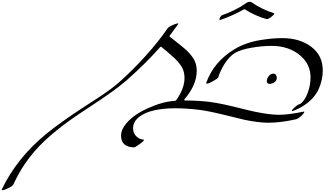

<svg xmlns="http://www.w3.org/2000/svg" viewBox="-1058 -1339 3691 2151"><path d="M1412 -1116Q1400 -1111 1401 -1123Q1402 -1143 1422 -1163Q1428 -1169 1433 -1170Q1493 -1190 1566.5 -1226Q1640 -1262 1681 -1292Q1716 -1319 1739 -1319Q1757 -1319 1780 -1301Q1816 -1274 1884.5 -1241Q1953 -1208 2007 -1193Q2027 -1187 1988 -1155Q1948 -1123 1930 -1125Q1876 -1138 1804.5 -1170Q1733 -1202 1690 -1232Q1681 -1239 1673 -1234Q1628 -1206 1550 -1171Q1472 -1136 1412 -1116ZM-907 725Q-916 747 -980 776Q-1038 802 -1038 786Q-1039 784 -1037 781Q-869 432 -545 165Q-380 30 -111 -145Q-80 -165 -10.5 -210Q59 -255 94 -278.5Q129 -302 181 -340.5Q233 -379 275 -416Q423 -547 569 -708Q715 -869 819 -1021Q834 -1042 898 -1067Q943 -1084 939 -1072Q939 -1070 937 -1067Q888 -999 845 -942Q837 -932 846 -926Q981 -821 1019 -787Q1078 -734 1112 -678Q1146 -622 1146 -545Q1146 -387 1009 -228Q1004 -222 1006.5 -217.5Q1009 -213 1016 -213Q1161 -213 1285 -198Q1364 -188 1452 -169Q1540 -150 1642.5 -124Q1745 -98 1804 -86Q1965 -53 2068 -53Q2175 -53 2340 -88Q2355 -91 2349 -78Q2337 -54 2294 -22Q2272 -5 2260 -3Q2085 36 1948 36Q1841 36 1680 3Q1659 -2 1463.5 -50Q1268 -98 1162 -110Q1024 -126 905 -126Q774 -126 670 -103Q566 -80 499.5 -28Q433 24 433 99Q433 148 464.5 183.5Q496 219 548 225Q573 227 510 273Q457 312 444 312Q298 309 298 179Q298 127 336 71Q415 -42 588 -121.5Q761 -201 900 -209Q912 -211 917 -218Q1009 -348 1009 -465Q1009 -539 976.5 -592Q944 -645 885 -698Q799 -776 752 -812Q743 -820 735 -810Q579 -633 364 -442Q278 -368 170.5 -292.5Q63 -217 -67 -132Q-197 -47 -268 4Q-433 121 -558.5 239Q-684 357 -780 498Q-851 603 -907 725ZM2224 -96Q2209 -91 2212 -100Q2219 -119 2260 -151Q2279 -166 2291 -170Q2304 -173 2312 -179Q2359 -216 2390 -300.5Q2421 -385 2421 -472Q2421 -618 2307 -716Q2179 -825 1984 -825Q1879 -825 1760 -804.5Q1641 -784 1576 -747Q1512 -707 1463 -631.5Q1414 -556 1386 -472Q1382 -458 1322 -426Q1251 -388 1252 -409Q1252 -410 1253 -412Q1336 -646 1568 -787Q1695 -864 1865 -891Q1994 -912 2104 -912Q2301 -912 2429.5 -814.5Q2558 -717 2558 -551Q2558 -444 2512.5 -342Q2467 -240 2358 -165Q2294 -121 2224 -96ZM1962 -399Q1950 -399 1940.5 -406.5Q1931 -414 1931 -427Q1931 -458 1952.5 -486Q1974 -514 2005 -514Q2022 -514 2032.5 -500.5Q2043 -487 2043 -469Q2043 -440 2025 -424Q1994 -399 1962 -399Z"/></svg>

Font: Joscelyn
Style: Regular
Weight: 400
Designer: Peter S. Baker
Version: Version 1.012